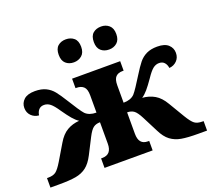

<svg xmlns="http://www.w3.org/2000/svg" viewBox="-131 -921 1194 1084"><g transform="rotate(-20 466.5 -378.5)"><path d="M-4 -57H4Q33 -57 49.5 -69Q66 -81 90 -121L146 -215Q171 -258 203.5 -277Q236 -296 277 -299Q259 -311 241.5 -331.5Q224 -352 199 -388Q175 -424 158 -437.5Q141 -451 121 -451Q101 -451 89.5 -438.5Q78 -426 75 -405Q48 -407 29.5 -425.5Q11 -444 11 -473Q11 -502 32.5 -522Q54 -542 99 -542Q138 -542 164.5 -529Q191 -516 209.5 -493Q228 -470 254 -428Q275 -394 292 -368.5Q309 -343 319 -332Q342 -309 385 -309V-413Q385 -450 369.5 -464.5Q354 -479 328 -479H321V-536H610V-479H602Q577 -479 562.5 -464.5Q548 -450 548 -413V-309Q591 -309 614 -332Q624 -343 641 -368.5Q658 -394 679 -428Q705 -470 723.5 -493Q742 -516 768.5 -529Q795 -542 834 -542Q879 -542 900.5 -522Q922 -502 922 -473Q922 -444 903.5 -425.5Q885 -407 858 -405Q855 -426 843.5 -438.5Q832 -451 812 -451Q792 -451 775 -437.5Q758 -424 734 -388Q709 -352 691.5 -331.5Q674 -311 656 -299Q697 -296 729.5 -277Q762 -258 787 -215L843 -121Q867 -81 883.5 -69Q900 -57 929 -57H937V0H884Q821 0 784 -6.5Q747 -13 719.5 -33.5Q692 -54 671 -97L623 -191Q604 -228 588 -239.5Q572 -251 548 -251V-122Q548 -57 602 -57H610V0H321V-57H328Q385 -57 385 -122V-251Q361 -251 345 -239.5Q329 -228 310 -191L262 -97Q240 -54 213 -33.5Q186 -13 149 -6.5Q112 0 49 0H-4ZM296 -688Q296 -724 315 -740.5Q334 -757 363 -757Q392 -757 411.5 -740.5Q431 -724 431 -688Q431 -653 411 -636Q391 -619 363 -619Q334 -619 315 -636Q296 -653 296 -688ZM507 -688Q507 -724 526 -740.5Q545 -757 575 -757Q603 -757 622.5 -740Q642 -723 642 -688Q642 -653 622.5 -636Q603 -619 575 -619Q545 -619 526 -636Q507 -653 507 -688Z"/></g></svg>

Font: Noto Serif ExtraBold
Style: Regular
Weight: 800
Designer: Monotype Design Team
Foundry: Monotype Imaging Inc.
Version: Version 1.001